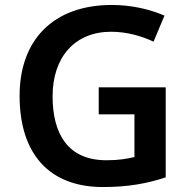

<svg xmlns="http://www.w3.org/2000/svg" viewBox="-20 -744 766 774"><path d="M378 -392V-283H522V-111C492 -104 460 -98 409 -98C254 -98 192 -204 192 -356C192 -514 282 -616 428 -616C492 -616 553 -598 599 -576L643 -681C583 -707 509 -724 431 -724C193 -724 59 -581 59 -358C59 -123 179 10 395 10C496 10 572 -4 648 -29V-392Z"/></svg>

Font: Noto Sans Telugu SemiBold
Style: Regular
Weight: 600
Designer: Jelle Bosma - Monotype Design Team
Foundry: Monotype Imaging Inc.
Version: Version 2.005